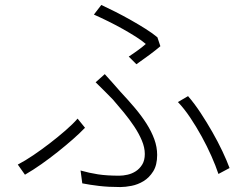

<svg xmlns="http://www.w3.org/2000/svg" viewBox="-20 -744 996 777"><path d="M501 -515Q521 -528 540 -542Q559 -556 570 -566Q554 -580 529.5 -595.5Q505 -611 476.5 -627Q448 -643 417.5 -658Q387 -673 360 -685L390 -724Q416 -712 447.5 -696Q479 -680 510 -662.5Q541 -645 569.5 -627Q598 -609 617 -593L629 -557Q613 -543 585.5 -522.5Q558 -502 532 -484ZM306 -54Q341 -44 376.5 -38.5Q412 -33 463 -33Q478 -33 496 -37Q514 -41 529.5 -51Q545 -61 555.5 -78Q566 -95 566 -121Q566 -147 554 -175.5Q542 -204 523 -232.5Q504 -261 481 -289Q458 -317 437 -341Q423 -356 403.5 -375Q384 -394 367 -411L404 -444Q419 -428 435.5 -409Q452 -390 468 -372Q499 -339 526 -307Q553 -275 573 -243.5Q593 -212 604.5 -180.5Q616 -149 616 -117Q616 -76 600 -50.5Q584 -25 561 -11Q538 3 512.5 8Q487 13 467 13Q419 13 381 8.5Q343 4 313 -2ZM864 -40Q853 -73 835.5 -112.5Q818 -152 796 -192Q774 -232 749.5 -268.5Q725 -305 700 -331L741 -355Q767 -325 792 -287Q817 -249 839.5 -209.5Q862 -170 880 -132Q898 -94 909 -64ZM324 -227Q303 -205 274.5 -180Q246 -155 214 -129.5Q182 -104 148 -80Q114 -56 81 -37L52 -78Q81 -93 115 -116Q149 -139 182 -164.5Q215 -190 245 -216Q275 -242 294 -264Z"/></svg>

Font: Kinto Sans Light
Style: Regular
Weight: 300
Designer: Authors: Ryoko NISHIZUKA  (kana & ideographs); Paul D. Hunt (Latin, Greek & Cyrillic); Wenlong ZHANG  (bopomofo); Sandol
Foundry: Adobe Systems Incorporated, ookami Inc.
Version: Version 0.001